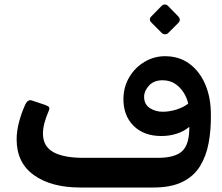

<svg xmlns="http://www.w3.org/2000/svg" viewBox="-20 -830 989 854"><path d="M337 4Q208 4 131 -51Q54 -106 54 -210Q54 -246 64.5 -286.5Q75 -327 92 -364Q104 -391 125 -382L179 -364Q190 -360 196 -355.5Q202 -351 198 -340Q171 -278 171 -237Q171 -179 217 -153.5Q263 -128 350 -128H683Q759 -128 791 -158.5Q823 -189 822 -266Q799 -246 766.5 -235.5Q734 -225 698 -225Q619 -225 573.5 -271Q528 -317 529 -392Q530 -445 555.5 -487.5Q581 -530 623 -555Q665 -580 714 -580Q777 -580 822.5 -546.5Q868 -513 893 -454.5Q918 -396 918 -320Q919 -253 908 -194Q897 -135 869.5 -90.5Q842 -46 791.5 -21Q741 4 663 4ZM704 -333Q733 -333 764 -342.5Q795 -352 817 -369Q812 -394 797 -418Q782 -442 758.5 -457.5Q735 -473 703 -473Q664 -473 642.5 -449Q621 -425 621 -400Q621 -366 646 -349.5Q671 -333 704 -333ZM728 -683Q722 -677 713.5 -677.5Q705 -678 699 -684L654 -729Q639 -744 654 -758L699 -804Q705 -810 713 -810Q721 -810 727 -804L772 -758Q787 -742 773 -728Z"/></svg>

Font: Rubik Medium
Style: Regular
Weight: 500
Designer: Hubert and Fischer
Foundry: Hubert and Fischer
Version: Version 2.300; ttfautohint (v1.8.4.7-5d5b);gftools[0.9.30]